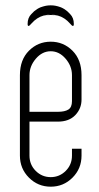

<svg xmlns="http://www.w3.org/2000/svg" viewBox="-20 -694 373 723"><path d="M244 -641Q224 -664 195.5 -671Q167 -678 140 -669Q171 -679 202 -669Q175 -678 146.5 -671Q118 -664 98 -641Q84 -627 84 -604Q84 -588 98 -605Q139 -652 202 -633Q171 -642 140 -633Q203 -652 244 -605Q258 -588 258 -604Q258 -627 244 -641ZM91 -236V-108Q91 -74 114.5 -50.5Q138 -27 171 -27Q204 -27 227.5 -50.5Q251 -74 251 -108V-134H287V-108Q287 -59 253 -25Q219 9 171 9Q123 9 89 -25Q55 -59 55 -108V-411Q55 -469 89 -503Q123 -537 171 -537Q219 -537 253 -503Q287 -469 287 -411V-319Q287 -285 263.5 -260.5Q240 -236 198 -236ZM91 -273H198Q224 -273 237.5 -281.5Q251 -290 251 -313V-411Q251 -445 227 -473Q203 -501 171 -501Q139 -501 115 -473Q91 -445 91 -411Z"/></svg>

Font: Aaram
Style: Regular
Weight: 400
Designer: Tharique Azeez
Foundry: Tharique Azeez
Version: Version 1.7